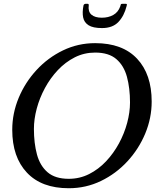

<svg xmlns="http://www.w3.org/2000/svg" viewBox="-20 -989 870 1019"><path d="M521.5 -840Q473.5 -840 450 -855Q426.5 -870 421.2 -896.8Q416 -923.5 423 -959.5Q425 -969 436.5 -969H443.5Q452 -969 451 -961Q446.5 -927.5 465.2 -911.2Q484 -895 520.5 -895Q555 -895 581 -909.5Q607 -924 618 -954.5Q620.5 -961.5 621.2 -965.2Q622 -969 631 -969H644.5Q652.5 -969 653.2 -966.8Q654 -964.5 652 -957Q639 -904.5 608.2 -872.2Q577.5 -840 521.5 -840ZM160 -305Q160 -229 176.2 -169Q192.5 -109 232.8 -74.5Q273 -40 345 -40Q403 -40 453 -65.2Q503 -90.5 543 -133Q583 -175.5 611.5 -228.2Q640 -281 655 -337.2Q670 -393.5 670 -445Q670 -521 653.8 -581Q637.5 -641 597.2 -675.5Q557 -710 485 -710Q427 -710 377 -684.8Q327 -659.5 287 -617Q247 -574.5 218.5 -521.8Q190 -469 175 -412.8Q160 -356.5 160 -305ZM345 10Q200.5 10 122.8 -72.8Q45 -155.5 45 -300Q45 -387.5 79.2 -469.8Q113.5 -552 174 -617.5Q234.5 -683 314.2 -721.5Q394 -760 485 -760Q630 -760 707.5 -677.5Q785 -595 785 -450Q785 -362.5 750.8 -280.2Q716.5 -198 656 -132.5Q595.5 -67 515.8 -28.5Q436 10 345 10Z"/></svg>

Font: Besley*
Style: Italic
Weight: 400
Italic angle: -13°
Designer: Owen Earl
Foundry: indestructible type*
Version: Version 2.000; ttfautohint (v1.8.3)